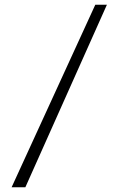

<svg xmlns="http://www.w3.org/2000/svg" viewBox="-20 -790 500 810"><path d="M87 0H29L382 -770H431Z"/></svg>

Font: SVN-Libre Baskerville
Style: Regular
Weight: 400
Designer: Pablo Impallari, Rodrigo Fuenzalida
Foundry: Pablo Impallari, Rodrigo Fuenzalida
Version: Version 1.000; ttfautohint (v1.8.4)